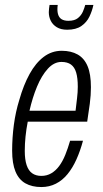

<svg xmlns="http://www.w3.org/2000/svg" viewBox="-20 -743 415 775"><path d="M147 12Q109 12 82.5 -3Q56 -18 42.5 -50.5Q29 -83 29 -135Q29 -187 36 -239.5Q43 -292 58 -340Q75 -400 99.5 -444.5Q124 -489 156.5 -513.5Q189 -538 229 -538Q267 -538 293.5 -523Q320 -508 333.5 -476Q347 -444 347 -391Q347 -359 342.5 -324.5Q338 -290 332 -252H92Q86 -221 83 -191.5Q80 -162 80 -134Q80 -99 87.5 -76.5Q95 -54 110 -43.5Q125 -33 147 -33Q169 -33 187 -43.5Q205 -54 219 -73Q233 -92 243.5 -118Q254 -144 263 -175H315Q304 -134 288.5 -99.5Q273 -65 252.5 -40Q232 -15 205.5 -1.5Q179 12 147 12ZM99 -296H285Q288 -322 291 -346.5Q294 -371 294 -393Q294 -428 287.5 -450Q281 -472 266.5 -482.5Q252 -493 228 -493Q198 -493 173 -465.5Q148 -438 129.5 -393.5Q111 -349 99 -296ZM251 -623Q226 -623 209.5 -633Q193 -643 185 -659Q177 -675 177 -694Q177 -701 178 -708.5Q179 -716 180 -723H213Q210 -701 214 -686.5Q218 -672 228.5 -665.5Q239 -659 256 -659Q281 -659 294.5 -670Q308 -681 314.5 -696Q321 -711 324 -723H357Q352 -699 341 -676Q330 -653 308.5 -638Q287 -623 251 -623Z"/></svg>

Font: Archivo ExtraCondensed ExtraLight
Style: Italic
Weight: 250
Width: 2
Italic angle: -10°
Designer: Hector Gatti
Foundry: Omnibus-Type
Version: Version 2.001